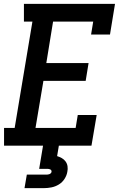

<svg xmlns="http://www.w3.org/2000/svg" viewBox="-20 -755 640 995"><path d="M1 0V-92H56L148 -643H104V-735H576L550 -576H452L463 -643H255L220 -428H439L424 -336H205L164 -92H372L383 -159H481L454 0ZM107 220 119 150H219Q223 150 227.5 149.5Q232 149 236 147.5Q240 146 243.5 142.5Q247 139 247 135Q248 131 245.5 127.5Q243 124 239.5 122.5Q236 121 232 120.5Q228 120 224 120H183L203 0H285L276 54Q289 58 300.5 64.5Q312 71 320 82Q328 93 330 107Q332 121 329 135Q326 154 314.5 172Q303 190 285 201Q267 212 247 216Q227 220 207 220Z"/></svg>

Font: Iosevka Slab SmBdExObl
Style: Regular
Weight: 600
Width: 7
Italic angle: -9°
Monospace: yes
Designer: Belleve Invis
Foundry: Belleve Invis
Version: Version 11.1.0; ttfautohint (v1.8.3)